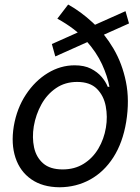

<svg xmlns="http://www.w3.org/2000/svg" viewBox="-20 -792 602 824"><path d="M533.7 -691.4 217.3 -549.8 202.6 -603 518.6 -744.1ZM235.8 11.7Q162.6 11.2 114.3 -22.5Q65.9 -56.2 46.4 -115.2Q26.9 -174.3 39.1 -250Q52.2 -327.1 91.3 -386.2Q130.4 -445.3 185.1 -478.5Q239.7 -511.7 300.3 -511.7Q341.8 -511.7 370.1 -497.3Q398.4 -482.9 416.3 -461.9Q434.1 -440.9 442.4 -419.4H449.7Q441.4 -464.4 418 -515.9Q394.5 -567.4 348.9 -618.4Q303.2 -669.4 226.1 -711.9L272.5 -772.5Q327.1 -742.2 378.2 -694.8Q429.2 -647.5 466.8 -583.7Q504.4 -520 520.5 -440.9Q536.6 -361.8 521.5 -268.6Q506.8 -179.7 466.6 -116.9Q426.3 -54.2 366.9 -21.5Q307.6 11.2 235.8 11.7ZM249 -64.9Q300.3 -64.9 339.1 -89.1Q377.9 -113.3 402.1 -154.1Q426.3 -194.8 434.6 -244.6Q442.4 -291 433.8 -336.2Q425.3 -381.3 395.8 -410.9Q366.2 -440.4 311 -440.4Q259.3 -440.4 220.5 -413.8Q181.6 -387.2 157.7 -344Q133.8 -300.8 125 -250Q117.2 -201.7 126.2 -159.4Q135.3 -117.2 165 -91.1Q194.8 -64.9 249 -64.9Z"/></svg>

Font: Inter 24pt
Style: Italic
Weight: 400
Italic angle: -9.3988°
Designer: Rasmus Andersson
Foundry: rsms
Version: Version 4.001;git-66647c0bb